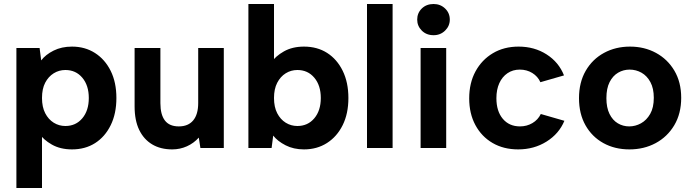

<svg xmlns="http://www.w3.org/2000/svg" viewBox="-20 -740 3463 960"><path d="M174 -75 190 -77V200H62V-500H178L186 -438Q208 -467 248 -487Q288 -507 340 -507Q405 -507 455 -475Q505 -443 533.5 -385.5Q562 -328 562 -250Q562 -172 533.5 -114Q505 -56 455.5 -24.5Q406 7 340 7Q282 7 239.5 -17Q197 -41 174 -75ZM424 -250Q424 -313 391.5 -351.5Q359 -390 307 -390Q275 -390 248.5 -373.5Q222 -357 206 -326.5Q190 -296 190 -250Q190 -205 206 -174Q222 -143 248.5 -126.5Q275 -110 307 -110Q359 -110 391.5 -148.5Q424 -187 424 -250Z M1099 0H982L974 -52Q949 -24 914.5 -8.5Q880 7 841 7Q783 7 741 -18Q699 -43 676 -90.5Q653 -138 653 -208V-500H782V-224Q782 -167 804.5 -137.5Q827 -108 874 -108Q921 -108 946 -138Q971 -168 971 -225V-500H1099Z M1334 -425Q1357 -459 1399.5 -483Q1442 -507 1500 -507Q1566 -507 1615.5 -475.5Q1665 -444 1693.5 -386Q1722 -328 1722 -250Q1722 -172 1693.5 -114.5Q1665 -57 1615 -25Q1565 7 1500 7Q1448 7 1408 -13.5Q1368 -34 1346 -62L1338 0H1222V-720H1350V-423ZM1584 -250Q1584 -313 1551.5 -351.5Q1519 -390 1467 -390Q1435 -390 1408.5 -373.5Q1382 -357 1366 -326Q1350 -295 1350 -250Q1350 -205 1366 -174Q1382 -143 1408.5 -126.5Q1435 -110 1467 -110Q1519 -110 1551.5 -148.5Q1584 -187 1584 -250Z M1815 -720H1943V0H1815Z M2083 -500H2211V0H2083ZM2148 -564Q2112 -564 2089 -587Q2066 -610 2066 -642Q2066 -675 2089 -697.5Q2112 -720 2148 -720Q2182 -720 2205.5 -697.5Q2229 -675 2229 -642Q2229 -610 2205.5 -587Q2182 -564 2148 -564Z M2571 7Q2498 7 2443 -25Q2388 -57 2357 -114.5Q2326 -172 2326 -248Q2326 -325 2357.5 -383Q2389 -441 2444.5 -474Q2500 -507 2573 -507Q2652 -507 2713 -468Q2774 -429 2800 -363L2682 -329Q2669 -358 2641.5 -375Q2614 -392 2579 -392Q2544 -392 2517.5 -374Q2491 -356 2476.5 -324Q2462 -292 2462 -249Q2462 -184 2494 -146Q2526 -108 2580 -108Q2614 -108 2642 -124.5Q2670 -141 2684 -170L2802 -136Q2775 -71 2712.5 -32Q2650 7 2571 7Z M3127 7Q3054 7 2997 -24.5Q2940 -56 2907.5 -113.5Q2875 -171 2875 -249Q2875 -328 2908.5 -386Q2942 -444 3000 -475.5Q3058 -507 3130 -507Q3202 -507 3260 -475.5Q3318 -444 3352 -386.5Q3386 -329 3386 -251Q3386 -172 3351.5 -114Q3317 -56 3258.5 -24.5Q3200 7 3127 7ZM3126 -108Q3157 -108 3185 -123.5Q3213 -139 3231 -170.5Q3249 -202 3249 -251Q3249 -298 3232 -329.5Q3215 -361 3187.5 -376.5Q3160 -392 3128 -392Q3097 -392 3070.5 -376.5Q3044 -361 3028 -329.5Q3012 -298 3012 -249Q3012 -202 3027.5 -170.5Q3043 -139 3069 -123.5Q3095 -108 3126 -108Z"/></svg>

Font: Albert Sans
Style: Bold
Weight: 700
Designer: Andreas Rasmussen
Foundry: a.Foundry
Version: Version 1.025